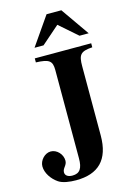

<svg xmlns="http://www.w3.org/2000/svg" viewBox="-147 -986 793 1154"><g transform="rotate(-15 250.0 -409.0)"><path d="M478 -676H127V-651C208 -648 228 -635 228 -577V-27C228 35 210 63 164 63C136 63 119 51 119 31C119 5 146 -5 146 -35C146 -75 112 -111 74 -111C37 -111 3 -74 3 -37C3 5 33 48 70 73C95 90 138 96 178 96C317 96 390 25 390 -126V-556C390 -628 403 -646 478 -651ZM479 -738 356 -914H264L142 -738H198L310 -836L422 -738Z"/></g></svg>

Font: XITS Math
Style: Bold
Weight: 700
Designer: MicroPress Inc., with final additions and corrections provided by Coen Hoffman, Elsevier (retired)
Version: Version 1.302